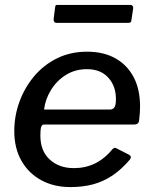

<svg xmlns="http://www.w3.org/2000/svg" viewBox="-20 -750 622 780"><path d="M266 10Q198 10 146.5 -18.5Q95 -47 66.5 -98Q38 -149 38 -217Q38 -279 59 -336.5Q80 -394 118.5 -440Q157 -486 211.5 -513Q266 -540 334 -540Q400 -540 448 -513.5Q496 -487 522.5 -437.5Q549 -388 549 -317Q549 -304 548 -289.5Q547 -275 545 -260Q544 -252 539 -248Q534 -244 524 -244H158Q150 -244 147 -233.5Q144 -223 144 -199Q144 -137 182 -102Q220 -67 280 -67Q327 -67 366 -86Q405 -105 438 -145Q443 -150 447 -149.5Q451 -149 456 -146L503 -122Q517 -115 508 -102Q473 -61 436 -36.5Q399 -12 357.5 -1Q316 10 266 10ZM428 -305Q438 -305 444.5 -313.5Q451 -322 451 -348Q451 -400 420 -434.5Q389 -469 333 -469Q286 -469 248.5 -446Q211 -423 187.5 -385Q164 -347 159 -305ZM521 -716 514 -669Q513 -661 510 -659Q507 -657 497 -657H211Q203 -657 200 -662Q197 -667 198 -674L204 -721Q205 -727 206.5 -728.5Q208 -730 213 -730H511Q516 -730 519 -725.5Q522 -721 521 -716Z"/></svg>

Font: Libre Franklin Medium
Style: Italic
Weight: 500
Italic angle: -8°
Designer: Pablo Impallari, Rodrigo Fuenzalida, Nhung Nguyen
Foundry: Impallari Type
Version: Version 3.000